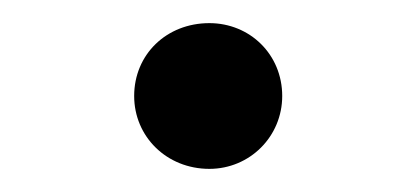

<svg xmlns="http://www.w3.org/2000/svg" viewBox="-20 -426 361 166"><path d="M161 -280C196 -280 224 -308 224 -343C224 -379 196 -406 161 -406C124 -406 96 -379 96 -343C96 -308 124 -280 161 -280Z"/></svg>

Font: Wafeq Medium
Style: Regular
Weight: 500
Designer: Rasmus Andersson & Azza Alameddine
Foundry: Google & TypeTogether
Version: Version 3.000;January 28, 2025;FontCreator 15.0.0.3014 64-bi